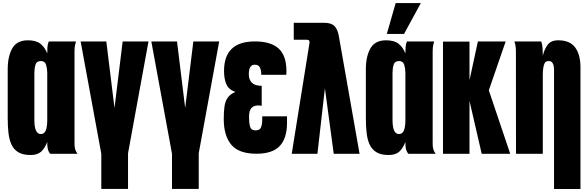

<svg xmlns="http://www.w3.org/2000/svg" viewBox="-20 -1003 3832 1252"><path d="M307.6 0Q299.8 -9.3 295.9 -19Q292 -28.8 290.3 -38.6Q288.6 -48.3 288.3 -58.3Q288.1 -68.4 288.1 -77.6Q273.4 -38.1 249.3 -15.1Q225.1 7.8 179.2 7.8Q128.4 7.8 98.6 -10.7Q68.8 -29.3 54.2 -62Q39.6 -94.7 34.9 -138.7Q30.3 -182.6 30.3 -232.9V-551.3Q30.3 -635.7 60.3 -688Q90.3 -740.2 162.1 -740.2Q215.3 -740.2 243.9 -717.5Q272.5 -694.8 288.1 -654.3Q288.1 -677.2 289.3 -695.6Q290.5 -713.9 297.9 -732.4H475.6Q472.2 -721.2 470 -711.7Q467.8 -702.1 467 -693.4Q466.3 -684.6 466.1 -675Q465.8 -665.5 465.8 -654.3V-77.6Q465.8 -66.4 466.1 -57.1Q466.3 -47.9 468 -38.8Q469.7 -29.8 473.6 -20.5Q477.5 -11.2 485.4 0ZM246.1 -128.9Q269 -128.9 278.6 -152.8Q288.1 -176.8 288.1 -219.7V-528.8Q288.1 -554.7 280.5 -579.8Q272.9 -605 247.1 -605Q218.8 -605 211.4 -581.1Q204.1 -557.1 204.1 -528.8V-220.7Q204.1 -128.9 246.1 -128.9Z M814.9 229H640.6V0L505.9 -732.4H673.3L726.6 -298.8L779.8 -732.4H948.2L814.9 -3.4Z M1275.9 229H1101.6V0L966.8 -732.4H1134.3L1187.5 -298.8L1240.7 -732.4H1409.2L1275.9 -3.4Z M1652.3 -0.5Q1537.6 -0.5 1488.3 -59.3Q1439 -118.2 1439 -226.6Q1439 -274.9 1443.8 -309.1Q1448.7 -343.3 1464.8 -366Q1481 -388.7 1514.6 -403.8Q1472.2 -418 1456.5 -452.6Q1440.9 -487.3 1440.9 -540.5Q1440.9 -732.9 1642.1 -732.9Q1746.1 -732.9 1796.9 -686.5Q1847.7 -640.1 1847.7 -540.5Q1847.7 -533.7 1847.4 -526.9Q1847.2 -520 1846.7 -515.1H1683.6V-517.6Q1683.6 -544.9 1674.8 -563Q1666 -581.1 1641.1 -581.1Q1602.5 -581.1 1602.5 -520Q1602.5 -443.4 1686.5 -443.4V-313Q1673.8 -315.4 1663.1 -315.4Q1604 -315.4 1604 -244.1Q1604 -195.8 1611.6 -174.3Q1619.1 -152.8 1647 -152.8Q1674.3 -152.8 1682.1 -172.9Q1689.9 -192.9 1689.9 -221.2V-244.6H1851.6V-203.1Q1851.6 -101.6 1804.2 -51Q1756.8 -0.5 1652.3 -0.5Z M1895.5 -854.5H2092.8Q2140.1 -854.5 2160.9 -833.3Q2181.6 -812 2189 -770.5L2324.7 0H2156.2L2098.6 -427.7L2049.8 0H1882.3L1997.1 -716.3Q1998.5 -723.6 1998.5 -730.5Q1998.5 -743.7 1979.5 -743.7H1895.5Z M2643.1 0Q2635.3 -9.3 2631.3 -19Q2627.4 -28.8 2625.7 -38.6Q2624 -48.3 2623.8 -58.3Q2623.5 -68.4 2623.5 -77.6Q2608.9 -38.1 2584.7 -15.1Q2560.5 7.8 2514.6 7.8Q2463.9 7.8 2434.1 -10.7Q2404.3 -29.3 2389.6 -62Q2375 -94.7 2370.4 -138.7Q2365.7 -182.6 2365.7 -232.9V-551.3Q2365.7 -635.7 2395.8 -688Q2425.8 -740.2 2497.6 -740.2Q2550.8 -740.2 2579.3 -717.5Q2607.9 -694.8 2623.5 -654.3Q2623.5 -677.2 2624.8 -695.6Q2626 -713.9 2633.3 -732.4H2811Q2807.6 -721.2 2805.4 -711.7Q2803.2 -702.1 2802.5 -693.4Q2801.8 -684.6 2801.5 -675Q2801.3 -665.5 2801.3 -654.3V-77.6Q2801.3 -66.4 2801.5 -57.1Q2801.8 -47.9 2803.5 -38.8Q2805.2 -29.8 2809.1 -20.5Q2813 -11.2 2820.8 0ZM2581.5 -128.9Q2604.5 -128.9 2614 -152.8Q2623.5 -176.8 2623.5 -219.7V-528.8Q2623.5 -554.7 2616 -579.8Q2608.4 -605 2582.5 -605Q2554.2 -605 2546.9 -581.1Q2539.6 -557.1 2539.6 -528.8V-220.7Q2539.6 -128.9 2581.5 -128.9ZM2614.7 -781.7H2502.4L2560.1 -982.9H2724.1Z M2868.7 0V-731.9H3041.5V-480L3096.2 -732.4H3277.3L3167.5 -414.1L3307.1 0H3121.1L3041.5 -345.2V0Z M3344.2 -654.3Q3344.2 -665.5 3344 -675Q3343.8 -684.6 3343 -693.4Q3342.3 -702.1 3340.3 -711.7Q3338.4 -721.2 3334.5 -732.4H3509.3Q3516.6 -713.9 3518.1 -688Q3519.5 -662.1 3519.5 -639.2Q3529.3 -681.2 3551 -710.7Q3572.8 -740.2 3620.1 -740.2Q3696.3 -740.2 3730.7 -693.4Q3765.1 -646.5 3765.1 -564.9V229.5H3592.8V-546.9Q3592.8 -605 3558.6 -605Q3538.6 -605 3531.5 -591.1Q3524.4 -577.1 3522 -556.4Q3519.5 -535.6 3519.5 -515.1V0H3344.7Z"/></svg>

Font: webenart
Style: Regular
Weight: 400
Designer: Vernon Adams
Foundry: Vernon Adams
Version: Version 2.116; ttfautohint (v1.8.3)